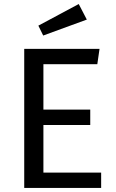

<svg xmlns="http://www.w3.org/2000/svg" viewBox="-20 -931 575 951"><path d="M473 -689H100V0H481V-76H195V-312H427V-388H195V-613H462ZM370 -911 170 -804 194 -755 410 -834Z"/></svg>

Font: Fira Math
Style: Regular
Weight: 400
Designer: Xiangdong Zeng
Foundry: Xiangdong Zeng
Version: Version 0.3.4